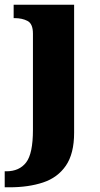

<svg xmlns="http://www.w3.org/2000/svg" viewBox="-43 -556 426 816"><path d="M-23 240V172H-16Q39 172 68 134.5Q97 97 97 -4V-413Q97 -455 74 -467Q51 -479 19 -479H15V-536H272V8Q272 97 237 148Q202 199 140 219.5Q78 240 -2 240Z"/></svg>

Font: Noto Serif ExtraBold
Style: Regular
Weight: 800
Designer: Monotype Design Team
Foundry: Monotype Imaging Inc.
Version: Version 2.014